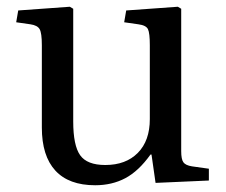

<svg xmlns="http://www.w3.org/2000/svg" viewBox="-20 -535 669 569"><path d="M262 14Q184 14 144 -29.5Q104 -73 104 -157V-401Q104 -437 97.5 -448.5Q91 -460 70 -463L28 -469L34 -504L187 -515L197 -509V-175Q197 -104 217.5 -75Q238 -46 292 -46Q353 -46 388.5 -82Q424 -118 424 -182V-401Q424 -437 418.5 -448.5Q413 -460 390 -463L348 -469L354 -504L507 -515L517 -509V-87Q517 -63 523.5 -54Q530 -45 549 -42L599 -35V0L441 7L429 -77H426Q391 -28 351.5 -7Q312 14 262 14Z"/></svg>

Font: Literata 36pt
Style: Regular
Weight: 400
Designer: Latin by Veronika Burian and Jose Scaglione. Greek by Irene Vlachou. Cyrillic by Vera Evstafieva.
Foundry: TypeTogether
Version: Version 3.002